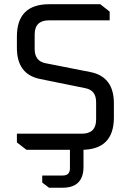

<svg xmlns="http://www.w3.org/2000/svg" viewBox="-20 -710 620 910"><path d="M60.1 -35V-76.4H368.3Q435.6 -76.4 435.6 -143.8V-225.3Q435.6 -282.1 385.1 -291.9L170.1 -335.6Q60.1 -357.5 60.1 -483.4V-536.8Q60.1 -690 213.3 -690H455.3L499.8 -655V-613.6H212.3Q144.3 -613.6 144.3 -546.2V-478Q144.3 -420.8 194.8 -410.6L409.7 -368.2Q519.8 -345.8 519.8 -220.2V-153.2Q519.8 0 366.6 0H105.3ZM180.1 121.8H277.6Q311.5 121.8 311.5 87.8V-34.9H375.8V80.2Q375.8 179.7 276.3 179.7H212.3L180.1 155.3Z"/></svg>

Font: Oxanium ExtraLight
Style: Regular
Weight: 200
Designer: Severin Meyer
Version: Version 2.000